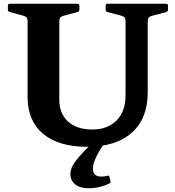

<svg xmlns="http://www.w3.org/2000/svg" viewBox="-20 -769 935 1023"><path d="M22 -739Q22 -749 32 -749H393Q403 -749 403 -739V-718Q403 -708 394 -705L319 -685Q306 -681 301 -675Q296 -669 296 -651V-237Q296 -164 342.5 -121.5Q389 -79 471 -79Q554 -79 601.5 -127.5Q649 -176 649 -261V-653Q649 -668 645 -674.5Q641 -681 624 -686L553 -705Q543 -708 543 -717V-739Q543 -749 553 -749H865Q875 -749 875 -739V-718Q875 -708 866 -705L791 -685Q777 -681 772 -675Q767 -669 767 -651V-276Q767 -138 683 -62.5Q599 13 444 13Q292 13 209.5 -56Q127 -125 127 -252V-653Q127 -668 123 -674.5Q119 -681 102 -686L32 -705Q22 -708 22 -717ZM453 234Q406 234 380.5 213.5Q355 193 355 157Q355 124 387 83.5Q419 43 495 -29L532 0Q475 84 475 130Q475 172 520 172Q536 172 556 167Q562 166 563 173L569 198Q570 204 564 208Q540 220 511 227Q482 234 453 234Z"/></svg>

Font: Hahmlet
Style: Bold
Weight: 700
Designer: Minjoo Ham & Mark Frömberg
Foundry: hypertype
Version: Version 1.002; ttfautohint (v1.8.3)